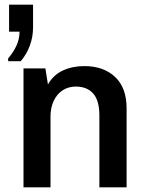

<svg xmlns="http://www.w3.org/2000/svg" viewBox="-20 -805 640 825"><path d="M15 -542V-554Q38 -581 51 -609.5Q64 -638 64 -669H19V-785H122V-687Q122 -646 108 -608.5Q94 -571 69 -542ZM81 0V-511H175L186 -442Q209 -483 250 -502Q291 -521 342 -521Q425 -521 474.5 -474.5Q524 -428 524 -339V0H407V-309Q407 -373 380.5 -403Q354 -433 306 -433Q273 -433 248.5 -416.5Q224 -400 210.5 -371Q197 -342 197 -304V0Z"/></svg>

Font: Chivo Mono Medium Medium
Style: Regular
Weight: 500
Monospace: yes
Version: Version 1.008